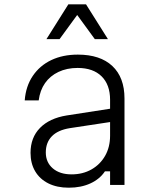

<svg xmlns="http://www.w3.org/2000/svg" viewBox="-20 -860 740 893"><path d="M503 -356V-294L305 -264Q249 -255 221 -226Q193 -197 193 -151Q193 -105 225.5 -77Q258 -49 313 -49Q365 -49 405.5 -72Q446 -95 469 -135.5Q492 -176 492 -229V-396Q492 -466 452.5 -505Q413 -544 341 -544Q291 -544 252 -525.5Q213 -507 189.5 -473.5Q166 -440 160 -393H95Q100 -459 132.5 -507Q165 -555 218.5 -580.5Q272 -606 342 -606Q446 -606 502.5 -553Q559 -500 559 -402V0H492V-63H468Q444 -27 400.5 -7Q357 13 300 13Q245 13 205 -7Q165 -27 143.5 -63.5Q122 -100 122 -149Q122 -220 166 -265Q210 -310 290 -323ZM196 -678 298 -840H380L482 -678H421L321 -815H357L257 -678Z"/></svg>

Font: Martian Mono SemiExpanded ExtraLight
Style: Regular
Weight: 250
Monospace: yes
Version: Version 0.930